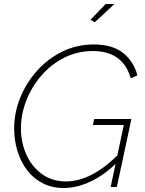

<svg xmlns="http://www.w3.org/2000/svg" viewBox="-20 -938 728 963"><path d="M299 5Q239 5 192 -20Q145 -45 114 -87Q83 -129 67 -182.5Q51 -236 51 -293Q51 -374 82 -449.5Q113 -525 167.5 -585Q222 -645 294 -680Q366 -715 450 -715Q545 -715 598.5 -671.5Q652 -628 669 -560L636 -545Q616 -614 568.5 -648Q521 -682 446 -682Q369 -682 303 -649Q237 -616 188 -559.5Q139 -503 112 -434Q85 -365 85 -294Q85 -223 112.5 -162Q140 -101 191 -64.5Q242 -28 311 -28Q375 -28 442.5 -63Q510 -98 583 -173L574 -130Q508 -63 437.5 -29Q367 5 299 5ZM601 -311H446L452 -341H639L566 0H535ZM455 -826 434 -839 510 -918H554Z"/></svg>

Font: Raleway Thin ExtraLight
Style: Italic
Weight: 250
Italic angle: -12°
Version: Version 4.026